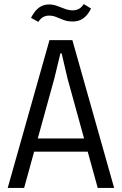

<svg xmlns="http://www.w3.org/2000/svg" viewBox="-20 -927 600 947"><path d="M18 0 224 -729H337L543 0H462L313 -540L284 -664H278L248 -540L99 0ZM139 -179 150 -244H410L422 -179ZM339 -821Q313 -821 293.5 -828.5Q274 -836 257.5 -843Q241 -850 222 -850Q206 -850 193 -843Q180 -836 169 -819L133 -839Q146 -864 159.5 -878Q173 -892 188.5 -898.5Q204 -905 222 -905Q243 -905 262.5 -897.5Q282 -890 301 -883Q320 -876 339 -876Q356 -876 369.5 -883.5Q383 -891 393 -907L429 -885Q417 -861 403 -847Q389 -833 373 -827Q357 -821 339 -821Z"/></svg>

Font: Mona Sans SemiCondensed
Style: Regular
Weight: 400
Width: 4
Designer: Deni Anggara
Foundry: GitHub
Version: Version 2.000